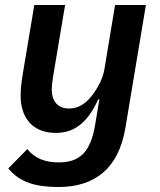

<svg xmlns="http://www.w3.org/2000/svg" viewBox="-20 -536 640 768"><path d="M214.1 212C359 212 454.2 138.1 481.5 -23.8L563.6 -516H440.3L397.4 -257.8C389.2 -210.2 360.1 -169.7 346.6 -152C321.4 -120.7 293.7 -101.9 256 -101.9C206.7 -101.9 187.1 -137.4 187.1 -175.8C187.1 -196 190 -215.2 193.2 -235.1L240.4 -516H117.2L71.7 -244C65 -202.8 62.5 -178.6 62.5 -153.4C62.5 -68.5 107.2 -4.3 203.5 -4.3C285.9 -4.3 334.5 -55.8 373.2 -138.8H377.5L361.2 -40.8C342 79.5 294 113.6 213.1 113.6C161.2 113.6 119.3 97.7 89.1 60.4L13.1 137.8C60 193.9 122.5 212 214.1 212Z"/></svg>

Font: Margiela Mono Italic SmBold It
Style: Regular
Weight: 600
Designer: Mike Abbink, Paul van der Laan, Pieter van Rosmalen
Foundry: Bold Monday
Version: Version 2.003 2021